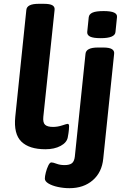

<svg xmlns="http://www.w3.org/2000/svg" viewBox="-20 -774 660 1006"><path d="M218 8Q133 8 92 -32Q51 -72 60 -162L118 -722Q121 -754 182 -754H210Q242 -754 255 -746Q268 -738 266 -722L207 -162Q204 -132 216 -120.5Q228 -109 258 -109Q282 -109 306 -117Q330 -125 334 -125Q342 -125 342 -113Q342 -109 341 -94.5Q340 -80 335 -54Q330 -27 297.5 -9.5Q265 8 218 8ZM344 212Q313 212 283 205.5Q253 199 234 187.5Q215 176 215 162Q215 150 220 130Q225 110 233 93.5Q241 77 249 77Q258 77 276.5 84Q295 91 318 91Q344 91 356.5 81.5Q369 72 372 47L428 -492Q431 -525 493 -525H521Q553 -525 566.5 -516.5Q580 -508 578 -492L521 57Q514 129 466 170.5Q418 212 344 212ZM508 -574Q469 -574 452.5 -582Q436 -590 437 -606L445 -684Q447 -700 465 -708Q483 -716 523 -716Q561 -716 578 -708Q595 -700 593 -684L585 -606Q582 -574 508 -574Z"/></svg>

Font: Asap Expanded Expanded Regular
Style: Bold Italic
Weight: 700
Width: 7
Italic angle: -6°
Designer: Pablo Cosgaya
Foundry: Omnibus-Type
Version: Version 3.001; ttfautohint (v1.8.4.7-5d5b)